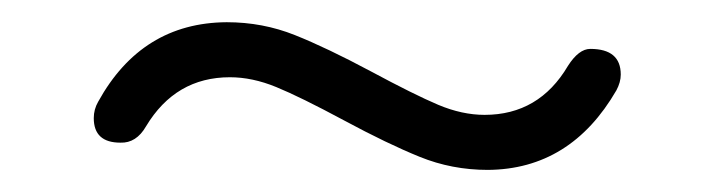

<svg xmlns="http://www.w3.org/2000/svg" viewBox="-20 -370 640 172"><path d="M64 -264.2Q64 -272 67.9 -278.8Q106.9 -349.6 183.1 -350.1Q215.3 -350.1 244.1 -338.6Q272.9 -327.1 312 -306.2Q351.1 -285.2 372.6 -276.1Q394 -267.1 414.1 -267.1Q462.9 -267.1 488.8 -311Q498.5 -326.2 508.8 -326.2Q536.1 -326.2 536.1 -303.2Q536.1 -296.4 532.2 -289.1Q491.2 -218.3 417 -217.8Q384.8 -217.8 356 -229.5Q327.1 -241.2 288.1 -262.2Q249 -283.2 227.5 -292Q206.1 -300.8 186 -300.8Q137.2 -300.8 110.8 -256.8Q102.1 -241.7 87.9 -242.2Q64 -242.2 64 -264.2Z"/></svg>

Font: Nunito-Light
Style: Regular
Weight: 300
Designer: Vernon Adams
Foundry: newtypography
Version: Version 3.000